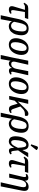

<svg xmlns="http://www.w3.org/2000/svg" viewBox="2138 -2988 1088 5405"><g transform="rotate(90 2682.5 -286.0)"><path d="M257 9Q187 9 165.5 -27.5Q144 -64 164 -131L258 -443H161Q144 -443 126.5 -435Q109 -427 88 -407L56 -418Q88 -481 121 -508.5Q154 -536 214 -536H516L486 -443H318L268 -139Q262 -98 268 -76Q274 -54 301 -54Q317 -54 328.5 -57.5Q340 -61 354 -69L366 -29Q347 -16 318.5 -3.5Q290 9 257 9Z M518 -268Q544 -395 608.5 -471Q673 -547 785 -547Q890 -547 938.5 -478.5Q987 -410 968 -272Q955 -178 918.5 -115Q882 -52 830 -20.5Q778 11 718 11Q674 11 636 -11.5Q598 -34 582 -75H580L522 238H409L482 -98ZM708 -53Q742 -53 772 -73Q802 -93 825 -140Q848 -187 859 -269Q874 -376 856.5 -433.5Q839 -491 774 -491Q710 -491 677 -435.5Q644 -380 623 -280L593 -137Q630 -53 708 -53Z M1238 10Q1157 10 1106.5 -40Q1056 -90 1056 -192Q1056 -248 1074 -309.5Q1092 -371 1128 -425Q1164 -479 1219 -512.5Q1274 -546 1348 -546Q1397 -546 1438 -525.5Q1479 -505 1503 -460.5Q1527 -416 1527 -344Q1527 -301 1516 -252.5Q1505 -204 1482.5 -157.5Q1460 -111 1425.5 -73Q1391 -35 1344.5 -12.5Q1298 10 1238 10ZM1251 -45Q1286 -45 1312.5 -67Q1339 -89 1358.5 -124.5Q1378 -160 1391 -202.5Q1404 -245 1410 -287.5Q1416 -330 1416 -365Q1416 -433 1394 -462.5Q1372 -492 1334 -492Q1300 -492 1273 -470.5Q1246 -449 1226 -413.5Q1206 -378 1193 -335.5Q1180 -293 1174 -250Q1168 -207 1168 -172Q1168 -103 1190.5 -74Q1213 -45 1251 -45Z M1529 238 1605 -112 1689 -536H1803L1719 -166Q1709 -123 1722 -90.5Q1735 -58 1785 -58Q1835 -58 1870 -97.5Q1905 -137 1916 -191L1984 -536H2098L2006 -129Q1996 -88 2000.5 -72Q2005 -56 2023 -56Q2040 -56 2066 -71L2078 -31Q2054 -15 2027.5 -4Q2001 7 1972 7Q1890 7 1897 -76H1894Q1871 -36 1841.5 -13Q1812 10 1768 10Q1707 10 1694 -39H1692L1643 238Z M2339 10Q2258 10 2207.5 -40Q2157 -90 2157 -192Q2157 -248 2175 -309.5Q2193 -371 2229 -425Q2265 -479 2320 -512.5Q2375 -546 2449 -546Q2498 -546 2539 -525.5Q2580 -505 2604 -460.5Q2628 -416 2628 -344Q2628 -301 2617 -252.5Q2606 -204 2583.5 -157.5Q2561 -111 2526.5 -73Q2492 -35 2445.5 -12.5Q2399 10 2339 10ZM2352 -45Q2387 -45 2413.5 -67Q2440 -89 2459.5 -124.5Q2479 -160 2492 -202.5Q2505 -245 2511 -287.5Q2517 -330 2517 -365Q2517 -433 2495 -462.5Q2473 -492 2435 -492Q2401 -492 2374 -470.5Q2347 -449 2327 -413.5Q2307 -378 2294 -335.5Q2281 -293 2275 -250Q2269 -207 2269 -172Q2269 -103 2291.5 -74Q2314 -45 2352 -45Z M2682 0 2790 -536H2904L2836 -240L3003 -416Q3044 -458 3073.5 -486Q3103 -514 3129.5 -527.5Q3156 -541 3186 -541Q3228 -541 3238.5 -515Q3249 -489 3239 -445Q3186 -444 3152.5 -439Q3119 -434 3091.5 -418Q3064 -402 3030 -368L2978 -316L3047 -113Q3059 -81 3072.5 -68.5Q3086 -56 3105 -56Q3115 -56 3125 -59.5Q3135 -63 3150 -71L3162 -31Q3140 -16 3112.5 -4.5Q3085 7 3055 7Q3011 7 2985.5 -12Q2960 -31 2943 -92L2899 -238L2816 -156L2780 0Z M3263 -268Q3289 -395 3353.5 -471Q3418 -547 3530 -547Q3635 -547 3683.5 -478.5Q3732 -410 3713 -272Q3700 -178 3663.5 -115Q3627 -52 3575 -20.5Q3523 11 3463 11Q3419 11 3381 -11.5Q3343 -34 3327 -75H3325L3267 238H3154L3227 -98ZM3453 -53Q3487 -53 3517 -73Q3547 -93 3570 -140Q3593 -187 3604 -269Q3619 -376 3601.5 -433.5Q3584 -491 3519 -491Q3455 -491 3422 -435.5Q3389 -380 3368 -280L3338 -137Q3375 -53 3453 -53Z M3957 10Q3908 10 3872.5 -17Q3837 -44 3823 -102.5Q3809 -161 3822 -257Q3843 -402 3907.5 -474Q3972 -546 4060 -546Q4098 -546 4129 -531Q4160 -516 4179.5 -479Q4199 -442 4202 -377H4207L4284 -536H4407L4213 -251Q4222 -169 4228 -127Q4234 -85 4242.5 -70.5Q4251 -56 4268 -56Q4278 -56 4289.5 -60.5Q4301 -65 4312 -71L4326 -31Q4309 -19 4282 -6Q4255 7 4224 7Q4178 7 4161 -24.5Q4144 -56 4141 -138H4139Q4109 -77 4066 -33.5Q4023 10 3957 10ZM3984 -56Q4018 -56 4045.5 -84.5Q4073 -113 4096 -157Q4119 -201 4141 -247Q4135 -364 4120 -422.5Q4105 -481 4056 -481Q4014 -481 3980.5 -428Q3947 -375 3932 -266Q3916 -154 3930 -105Q3944 -56 3984 -56ZM4078 -605 4043 -620 4096 -775Q4105 -802 4123.5 -807.5Q4142 -813 4164 -803.5Q4186 -794 4204 -775L4203 -763Z M4589 9Q4519 9 4497.5 -27.5Q4476 -64 4496 -131L4590 -443H4493Q4476 -443 4458.5 -435Q4441 -427 4420 -407L4388 -418Q4420 -481 4453 -508.5Q4486 -536 4546 -536H4848L4818 -443H4650L4600 -139Q4594 -98 4600 -76Q4606 -54 4633 -54Q4649 -54 4660.5 -57.5Q4672 -61 4686 -69L4698 -29Q4679 -16 4650.5 -3.5Q4622 9 4589 9Z M5113 238 5244 -342Q5256 -406 5244.5 -442.5Q5233 -479 5183 -479Q5144 -479 5116 -456Q5088 -433 5070.5 -396.5Q5053 -360 5045 -318L4981 0H4868L4955 -366Q4969 -427 4963 -452Q4957 -477 4937 -477Q4928 -477 4916.5 -473.5Q4905 -470 4891 -462L4879 -502Q4901 -517 4928.5 -528.5Q4956 -540 4987 -540Q5025 -540 5046 -520.5Q5067 -501 5067 -451H5072Q5114 -509 5153.5 -528Q5193 -547 5239 -547Q5312 -547 5339 -500.5Q5366 -454 5345 -351L5227 238Z"/></g></svg>

Font: Noto Serif SemiCondensed Medium
Style: Italic
Weight: 500
Width: 4
Italic angle: -12°
Designer: Monotype Design Team
Foundry: Monotype Imaging Inc.
Version: Version 2.013